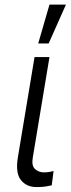

<svg xmlns="http://www.w3.org/2000/svg" viewBox="-20 -788 300 816"><path d="M55.8 -118.3 126.8 -545.5H190.3L119.3 -118.3Q113.3 -83.1 129.3 -69.2Q144.9 -55.4 166.5 -55.4Q179.3 -55.4 191.2 -57.5Q203.1 -59.7 207.7 -61.1L199.9 -0.4Q191.4 1.8 175.4 4.4Q159.4 7.1 136 7.1Q113.6 7.1 97.3 -0.4Q81 -7.8 68.9 -22.7Q45.1 -52.6 55.8 -118.3ZM142.4 -603.3 190.3 -768.5H260.3L186.8 -603.3Z"/></svg>

Font: Inter P Light
Style: Italic
Weight: 300
Italic angle: 9.39999°
Designer: Rasmus Andersson
Foundry: rsms
Version: Version 3.018;git-588b23468